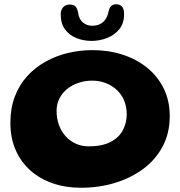

<svg xmlns="http://www.w3.org/2000/svg" viewBox="-20 -833 850 906"><path d="M362 53Q290 53 229 32Q168 11 123.2 -28.8Q78.5 -68.5 53.8 -125.2Q29 -182 29 -253.5Q29 -322.5 50 -377.5Q71 -432.5 108.2 -473.5Q145.5 -514.5 194.8 -542Q244 -569.5 300.5 -583Q357 -596.5 416.5 -596.5Q492.5 -596.5 558.8 -575Q625 -553.5 675 -512.8Q725 -472 753 -414.5Q781 -357 781 -285Q781 -205.5 748 -142.8Q715 -80 656.5 -36.5Q598 7 522.5 30Q447 53 362 53ZM398 -142.5Q463.5 -142.5 503 -163.8Q542.5 -185 560.2 -219.5Q578 -254 578 -293Q578 -330 565.5 -359.2Q553 -388.5 530.5 -409.2Q508 -430 478.5 -441.2Q449 -452.5 414.5 -452.5Q382 -452.5 351.8 -442.5Q321.5 -432.5 298 -414Q274.5 -395.5 260.8 -369Q247 -342.5 247 -310.5Q247 -273.5 258.2 -243Q269.5 -212.5 289.8 -190Q310 -167.5 337.8 -155Q365.5 -142.5 398 -142.5ZM412 -640Q373.5 -640 340.2 -653.5Q307 -667 286.8 -694.5Q266.5 -722 266.5 -765Q266.5 -786.5 278.2 -799Q290 -811.5 308.5 -811.5Q329.5 -811.5 337.5 -801Q345.5 -790.5 348.5 -773Q353 -741.5 371.8 -726.5Q390.5 -711.5 414.5 -711.5Q435 -711.5 450.8 -718.8Q466.5 -726 477.2 -741.2Q488 -756.5 492.5 -780Q496.5 -797.5 505.8 -805.2Q515 -813 528.5 -813Q544 -813 554.8 -803Q565.5 -793 565.5 -765Q565.5 -723 543 -695.2Q520.5 -667.5 485.5 -653.8Q450.5 -640 412 -640Z"/></svg>

Font: Gluten SemiBold
Style: Regular
Weight: 600
Designer: Tyler Finck
Foundry: Etcetera Type Company
Version: Version 1.300